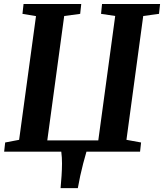

<svg xmlns="http://www.w3.org/2000/svg" viewBox="-20 -763 825 966"><path d="M284.8 183.5Q287.5 152.4 289.7 121.6Q291.8 90.7 292 60Q292.1 29.3 288.3 0H0.9L6 -46.1L76.2 -59.5L161.1 -681.9L93 -693.3L98.5 -743H388.8L383.4 -693.3L303 -682.6L217.9 -56.5H474.5L559.6 -682.6L488.4 -693.3L493.4 -743H785.4L780 -693.3L700.6 -682.6L616.2 -59.5L689.8 -46.1L684.7 0H415Q406.2 29.3 398.4 60Q390.5 90.7 383.7 121.6Q377 152.4 371.6 183.5Z"/></svg>

Font: Merriweather 7pt Light
Style: Italic
Weight: 300
Italic angle: -7.8°
Designer: Eben Sorkin
Foundry: Eben Sorkin
Version: Version 2.200;gftools[0.9.31]